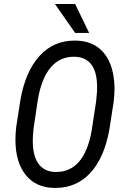

<svg xmlns="http://www.w3.org/2000/svg" viewBox="-20 -922 627 952"><path d="M456.5 -418.5 460.9 -465.8Q461.4 -478.5 461.4 -490.2Q461.4 -557.6 438 -594.7Q410.2 -638.7 352.1 -640.6Q349.1 -640.6 345.7 -640.6Q277.3 -640.6 232.4 -588.9Q185.5 -534.2 167.5 -426.8L146.5 -285.6L143.1 -246.1Q142.6 -233.9 142.6 -222.2Q142.6 -156.2 166 -117.2Q194.3 -71.3 252.4 -69.3Q255.4 -69.3 258.3 -69.3Q396 -69.3 433.6 -269ZM247.1 9.8Q158.2 7.8 108.2 -53.7Q58.1 -115.2 56.6 -222.2Q56.6 -225.6 56.6 -229.5Q56.6 -261.7 60.5 -293L81.1 -425.8Q105.5 -567.4 176.8 -645.5Q246.1 -721.2 351.1 -720.7Q354.5 -720.7 357.4 -720.7Q440.9 -718.8 489.7 -665.5Q538.6 -612.3 546.4 -514.2L547.9 -487.8Q547.9 -451.7 543.5 -416.5L522.5 -281.2Q497.6 -139.2 426.8 -63.5Q358.4 9.8 253.9 9.8Q250.5 9.8 247.1 9.8ZM421.9 -758.8H352.5L252.4 -902.3H352.5Z"/></svg>

Font: MAUL Condensed Italic
Style: Condenced Regular Italic
Weight: 400
Italic angle: -12°
Designer: MAUL
Version: Version 1.0; 2020; ttfautohint (v1.8.3)